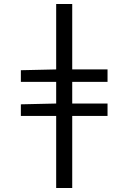

<svg xmlns="http://www.w3.org/2000/svg" viewBox="-20 -732 640 957"><path d="M260 205V-154H84V-212L260 -216V-324H84V-382L260 -386V-712H340V-386H516V-324H340V-216H516V-154H340V205Z"/></svg>

Font: Source Code Pro
Style: Regular
Weight: 400
Monospace: yes
Designer: Paul D. Hunt, Teo Tuominen
Foundry: Adobe Systems Incorporated
Version: Version 2.030;PS 1.000;hotconv 16.6.51;makeotf.lib2.5.65220